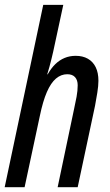

<svg xmlns="http://www.w3.org/2000/svg" viewBox="-20 -780 457 800"><path d="M-0.5 0 160.2 -759.8H243.7L201.7 -564.9Q198.2 -549.8 194.3 -533.7Q190.4 -517.6 186 -501.7Q181.6 -485.8 176.8 -470.2H178.7Q192.9 -495.6 210.4 -512.7Q228 -529.8 249.3 -538.6Q270.5 -547.4 295.4 -547.4Q324.7 -547.4 345.9 -535.4Q367.2 -523.4 378.7 -500.2Q390.1 -477.1 390.1 -443.4Q390.1 -422.9 385.5 -394Q380.9 -365.2 376 -339.4L303.7 0H220.2L288.6 -325.7Q294.4 -351.6 299.1 -377Q303.7 -402.3 303.7 -424.8Q303.7 -446.3 292.7 -458.5Q281.7 -470.7 260.3 -470.7Q234.4 -470.7 213.1 -452.6Q191.9 -434.6 175.3 -396.5Q158.7 -358.4 146 -296.9L82.5 0Z"/></svg>

Font: Open Sans Condensed Medium
Style: Italic
Weight: 500
Width: 3
Italic angle: -12°
Designer: Monotype Design Team
Foundry: Monotype Imaging Inc.
Version: Version 3.000